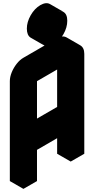

<svg xmlns="http://www.w3.org/2000/svg" viewBox="-20 -1160 603 1230"><path d="M217 -740 433 -865Q467 -885 493.5 -870Q520 -855 520 -815V-175L433 -125V-325L217 -200V0L130 50V-590Q130 -617 142 -646.5Q154 -676 174 -701.5Q194 -727 217 -740ZM433 -425V-765L217 -640V-300ZM325 -1077Q362 -1098 386.5 -1083.5Q411 -1069 411 -1027Q411 -984 386.5 -941Q362 -898 325 -877Q288 -855 263 -869.5Q238 -884 238 -927Q238 -969 263 -1012Q288 -1055 325 -1077ZM325 -1009Q314 -1003 305.5 -988Q297 -973 297 -960Q297 -947 305.5 -942.5Q314 -938 325 -944Q336 -950 344.5 -965Q353 -980 353 -993Q353 -1006 344.5 -1010.5Q336 -1015 325 -1009ZM433 -325V-125L346 -175V-375ZM433 -765V-425L346 -475V-815ZM433 -425 217 -300 130 -350 346 -475ZM494 -870Q467 -885 433 -865L217 -740Q194 -727 174 -701.5Q154 -676 142 -646.5Q130 -617 130 -590V50L43 0V-640Q43 -667 55 -696.5Q67 -726 87 -751.5Q107 -777 130 -790L346 -915Q381 -935 407 -920ZM344 -1011Q353 -1006 353 -993Q353 -980 344.5 -965Q336 -950 325 -944Q314 -938 305 -942L218 -992Q227 -988 238 -994Q249 -1000 257.5 -1015Q266 -1030 266 -1043Q266 -1056 258 -1061ZM387 -1084Q362 -1098 325 -1077Q288 -1055 263 -1012Q238 -969 238 -927Q238 -884 263 -869L176 -919Q152 -934 152 -977Q152 -1019 176.5 -1062Q201 -1105 238 -1127Q275 -1148 300 -1134Z"/></svg>

Font: Nabla
Style: Regular
Weight: 400
Designer: Arthur Reinders Folmer
Foundry: Typearture
Version: Version 1.002